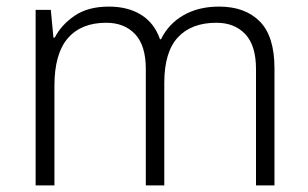

<svg xmlns="http://www.w3.org/2000/svg" viewBox="-20 -562 934 582"><path d="M644 -542Q723 -542 767.5 -497Q812 -452 812 -355V0H756V-353Q756 -424 723.5 -458.5Q691 -493 636 -493Q560 -493 519 -448.5Q478 -404 478 -311V0H422V-353Q422 -424 389.5 -458.5Q357 -493 302 -493Q226 -493 185.5 -446Q145 -399 145 -302V0H88V-532H134L142 -448H146Q166 -487 206.5 -514.5Q247 -542 310 -542Q368 -542 408 -517Q448 -492 465 -443H468Q491 -490 536.5 -516Q582 -542 644 -542Z"/></svg>

Font: Noto Sans Gurmukhi UI Light
Style: Regular
Weight: 300
Designer: Jelle Bosma - Monotype Design Team
Foundry: Monotype Imaging Inc.
Version: Version 2.004; ttfautohint (v1.8.4.7-5d5b)